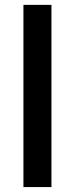

<svg xmlns="http://www.w3.org/2000/svg" viewBox="-20 -760 304 780"><path d="M189 0H75.2V-740.2H189Z"/></svg>

Font: PoppinsZ Medium
Style: Regular
Weight: 500
Designer: Ninad Kale (Devanagari), Jonny Pinhorn (Latin)
Foundry: Indian Type Foundry
Version: Version 3.002;FEAKit 1.0